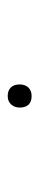

<svg xmlns="http://www.w3.org/2000/svg" viewBox="178 -275 102 498"><g transform="rotate(90 229.0 -26.0)"><path d="M229 5Q215 5 207 -3Q199 -11 199 -26Q199 -40 207 -48.5Q215 -57 229 -57Q244 -57 251.5 -49Q259 -41 259 -26Q259 -13 251 -4Q243 5 229 5Z"/></g></svg>

Font: Lexend Peta Thin
Style: Regular
Weight: 250
Version: Version 1.007